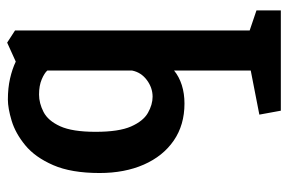

<svg xmlns="http://www.w3.org/2000/svg" viewBox="-154 -377 804 536"><g transform="rotate(-90 248.0 -109.0)"><path d="M207 273 196 213 319 189V-25Q302 -11 278.5 -3.5Q255 4 227 4Q167 4 123.5 -26Q80 -56 56.5 -109.5Q33 -163 33 -233Q33 -312 55 -362.5Q77 -413 110.5 -440.5Q144 -468 179 -478.5Q214 -489 238 -489Q270 -489 296.5 -483Q323 -477 344 -467L397 -491L431 -469V186L487 205V273ZM246 -85Q271 -85 292.5 -101Q314 -117 319 -142V-379Q312 -387 294.5 -394.5Q277 -402 252 -402Q228 -402 203.5 -389.5Q179 -377 163.5 -343Q148 -309 148 -244Q148 -179 163 -145Q178 -111 201 -98Q224 -85 246 -85Z"/></g></svg>

Font: Kreon SemiBold
Style: Regular
Weight: 600
Designer: Julia Petretta
Foundry: Julia Petretta and Eli Heuer
Version: Version 2.002